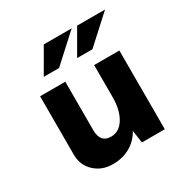

<svg xmlns="http://www.w3.org/2000/svg" viewBox="-154 -773 893 923"><g transform="rotate(-30 292.0 -311.5)"><path d="M512 -437V0H385L375 -70Q352 -28 310.5 -3.5Q269 21 213 21Q153 21 113 -16Q73 -53 72 -110V-437H212V-162Q215 -98 271 -98Q317 -98 344.5 -143Q372 -188 372 -259V-437ZM219 -509H134L212 -644H367ZM403 -507H318L396 -642H551Z"/></g></svg>

Font: Josefin Sans
Style: Bold
Weight: 700
Designer: Santiago Orozco
Foundry: Typemade
Version: Version 2.000